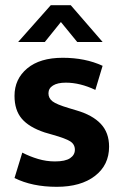

<svg xmlns="http://www.w3.org/2000/svg" viewBox="-20 -710 475 741"><path d="M348 -363Q289 -391 234 -391Q202 -391 184.5 -380Q167 -369 167 -350Q167 -331 182.5 -319Q198 -307 245 -293L275 -284Q337 -266 369 -232Q401 -198 401 -144Q401 -73 346.5 -31Q292 11 199 11Q104 11 36 -23L66 -121Q95 -106 127 -96.5Q159 -87 192 -87Q232 -87 250.5 -99.5Q269 -112 269 -132Q269 -153 251 -164.5Q233 -176 183 -190L152 -199Q92 -219 64 -252Q36 -285 36 -340Q36 -405 85 -446Q134 -487 222 -487Q309 -487 376 -456ZM376 -548H278L215 -625L153 -548H50L176 -690H253Z"/></svg>

Font: Mukta Mahee
Style: Bold
Weight: 700
Designer: Shuchita Grover, Noopur Datye, Girish Dalvi, Yashodeep Gholap
Foundry: Ek Type
Version: Version 2.538;PS 1.000;hotconv 16.6.51;makeotf.lib2.5.65220;